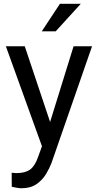

<svg xmlns="http://www.w3.org/2000/svg" viewBox="-20 -770 513 1003"><path d="M109.4 -528.3 241.7 -132.8 364.3 -528.3H460.9L249 81.5Q239.3 107.4 220.9 138.4Q202.6 169.4 171.4 191.4Q140.1 213.4 92.3 213.4Q81.5 213.4 64.9 210.4Q48.3 207.5 41.5 205.6L41 132.3Q44.9 132.8 53.5 133.5Q62 134.3 65.4 134.3Q111.8 134.3 137.5 115.5Q163.1 96.7 179.7 47.9L199.2 -5.9L10.7 -528.3ZM198.2 -606.4 293 -750H401.9L271 -606.4Z"/></svg>

Font: Vazirmatn RD UI
Style: Regular
Weight: 400
Designer: Saber Rastikerdar
Foundry: Saber Rastikerdar
Version: Version 33.003